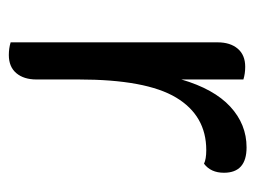

<svg xmlns="http://www.w3.org/2000/svg" viewBox="-90 -468 565 424"><g transform="rotate(90 192.0 -256.5)"><path d="M74 2V-455Q74 -483 88 -499.5Q102 -516 128 -516Q143 -516 156 -512V-375Q177 -447 216 -483Q255 -519 306 -519Q362 -519 362 -469Q362 -440 342 -425Q332 -430 312 -430Q236 -430 196 -363.5Q156 -297 156 -148V-55Q156 -27 142 -10.5Q128 6 102 6Q87 6 74 2Z"/></g></svg>

Font: Thasadith
Style: Bold
Weight: 700
Designer: Cadson Demak Co.,Ltd.
Foundry: Cadson Demak Co.,Ltd.
Version: Version 1.000; ttfautohint (v1.6)